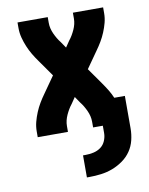

<svg xmlns="http://www.w3.org/2000/svg" viewBox="-83 -581 666 857"><g transform="rotate(-10 250.0 -152.5)"><path d="M241 215V115H253Q271 115 289 111Q307 107 321.5 96.5Q336 86 343.5 68.5Q351 51 351 33V0H307V-26Q307 -39 304 -51.5Q301 -64 295.5 -76Q290 -88 283.5 -99Q277 -110 269 -120L250 -148L231 -120Q223 -110 216.5 -99Q210 -88 204.5 -76Q199 -64 196 -51.5Q193 -39 193 -26V0H56V-26Q56 -48 61.5 -69Q67 -90 75.5 -110.5Q84 -131 95 -149.5Q106 -168 119 -186L171 -260L119 -334Q106 -352 95 -370.5Q84 -389 75.5 -409.5Q67 -430 61.5 -451Q56 -472 56 -494V-520H193V-494Q193 -481 196 -468.5Q199 -456 204.5 -444Q210 -432 216.5 -421Q223 -410 231 -400L250 -372L269 -400Q277 -410 283.5 -421Q290 -432 295.5 -444Q301 -456 304 -468.5Q307 -481 307 -494V-520H444V-494Q444 -472 438.5 -451Q433 -430 424.5 -409.5Q416 -389 405 -370.5Q394 -352 381 -334L329 -260L381 -186Q393 -169 404 -151Q415 -133 423 -114H471V33Q471 60 464.5 86.5Q458 113 443 135Q428 157 405.5 173Q383 189 358 198.5Q333 208 306 211.5Q279 215 253 215Z"/></g></svg>

Font: Iosevka Curly Heavy
Style: Regular
Weight: 900
Monospace: yes
Designer: Belleve Invis
Foundry: Belleve Invis
Version: Version 22.1.2; ttfautohint (v1.8.4)